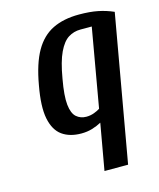

<svg xmlns="http://www.w3.org/2000/svg" viewBox="-108 -587 717 864"><g transform="rotate(-15 250.5 -155.0)"><path d="M271 200 309 -15Q289 -4 265.5 3Q242 10 215 10Q161 10 126 -15Q91 -40 79.5 -96.5Q68 -153 86 -250Q103 -347 135.5 -403.5Q168 -460 219 -485Q270 -510 342 -510Q393 -510 430 -502.5Q467 -495 501 -480L381 200ZM256 -57Q275 -57 292.5 -63.5Q310 -70 320 -77L384 -443H331Q300 -443 274.5 -427Q249 -411 229 -369Q209 -327 196 -250Q182 -173 186.5 -131.5Q191 -90 210 -73.5Q229 -57 256 -57Z"/></g></svg>

Font: Cuprum SemiBold
Style: Italic
Weight: 600
Italic angle: -10°
Version: Version 3.000